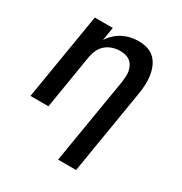

<svg xmlns="http://www.w3.org/2000/svg" viewBox="-173 -656 946 998"><g transform="rotate(30 300.0 -156.5)"><path d="M317 215 403 -303Q405 -319 406 -335.5Q407 -352 404 -367Q401 -382 394 -395.5Q387 -409 375 -418.5Q363 -428 347.5 -432Q332 -436 316 -436Q294 -436 272 -429.5Q250 -423 231.5 -408Q213 -393 203 -372Q193 -351 189 -329L135 0H27L113 -520H221L208 -440Q221 -461 240 -478.5Q259 -496 281 -507Q303 -518 326.5 -523Q350 -528 373 -528Q401 -528 427 -520Q453 -512 471 -493.5Q489 -475 499 -450.5Q509 -426 512.5 -399Q516 -372 514.5 -344Q513 -316 508 -288L425 215Z"/></g></svg>

Font: Iosevka SS04 SmBd Ex Obl
Style: Regular
Weight: 600
Width: 7
Italic angle: -9°
Monospace: yes
Designer: Belleve Invis
Foundry: Belleve Invis
Version: Version 19.0.0; ttfautohint (v1.8.4)